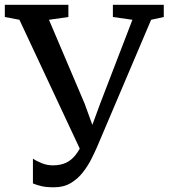

<svg xmlns="http://www.w3.org/2000/svg" viewBox="-33 -763 699 796"><path d="M191 13.5Q159 13.5 139 8.8Q119 4 103.5 -2.5V-105Q117 -96 139.2 -86.8Q161.5 -77.5 186 -77.5Q218 -77.5 240.8 -88.2Q263.5 -99 280.5 -120.8Q297.5 -142.5 311 -175L310 -120.5L47.5 -681L-13 -692.5V-743H250.5V-692.5L170 -681L318 -333L367 -198H332.5L382.5 -334L516 -681L435 -692.5V-743H646V-692.5L593.5 -681L369.5 -154Q360 -132 345.5 -103.2Q331 -74.5 310.2 -48Q289.5 -21.5 260.2 -4Q231 13.5 191 13.5Z"/></svg>

Font: Merriweather 20pt
Style: Regular
Weight: 400
Version: Version 2.100